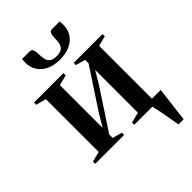

<svg xmlns="http://www.w3.org/2000/svg" viewBox="-264 -832 1114 1114"><g transform="rotate(-45 293.0 -275.0)"><path d="M515 180Q511 158.5 506.5 132.8Q502 107 497.5 81Q493 55 488.2 32.8Q483.5 10.5 479.5 -2.5L456.5 -34.5H583.5Q581 -14.5 578.2 7.5Q575.5 29.5 572.8 52.5Q570 75.5 567.2 98Q564.5 120.5 561.8 141.2Q559 162 557 180ZM11.5 0V-18.5L74.5 -34.5V-468L12 -484V-502.5H253.5V-484L189.5 -468V-117L235 -193.5L396.5 -439.5V-468L337.5 -484V-502.5H574V-484L511.5 -468V-34.5L574.5 -18.5V0H332V-18.5L396.5 -34.5V-385.5L351 -309L189.5 -63V-34.5L248.5 -18.5V0ZM204.5 -730Q219.5 -730 224.5 -717.2Q229.5 -704.5 229.5 -683.5Q229.5 -653.5 235.5 -634.8Q241.5 -616 255.8 -607.8Q270 -599.5 295.5 -599.5Q320.5 -599.5 335 -607.8Q349.5 -616 355.5 -634.8Q361.5 -653.5 361.5 -683.5Q361.5 -704.5 366.5 -717.2Q371.5 -730 386 -730H449.5Q450.5 -723.5 451 -716.8Q451.5 -710 451.5 -703Q451.5 -663.5 432.8 -634Q414 -604.5 379.2 -588Q344.5 -571.5 295.5 -571.5Q246.5 -571.5 211.8 -588Q177 -604.5 158.2 -634Q139.5 -663.5 139.5 -703Q139.5 -710 140 -716.8Q140.5 -723.5 141.5 -730Z"/></g></svg>

Font: Merriweather 144pt SemiBold
Style: Regular
Weight: 600
Version: Version 2.100